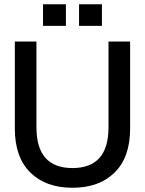

<svg xmlns="http://www.w3.org/2000/svg" viewBox="-20 -876 684 906"><path d="M50 -269V-680H152V-275Q152 -83 322 -83Q492 -83 492 -275V-680H594V-269Q594 -134 521 -62Q448 10 322 10Q196 10 123 -62Q50 -134 50 -269ZM183 -754V-856H291V-754ZM353 -754V-856H461V-754Z"/></svg>

Font: TASA Orbiter Display Medium
Style: Regular
Weight: 500
Designer: Weizhong Zhang
Version: Version 1.000;Glyphs 3.1.2 (3151)